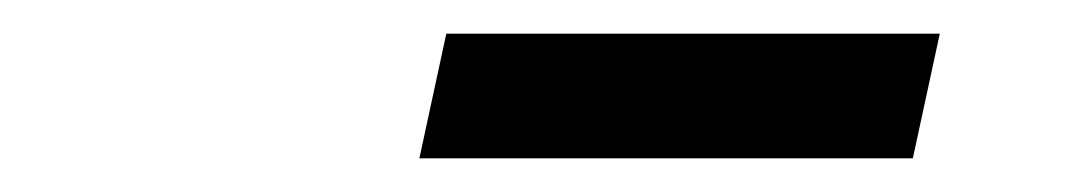

<svg xmlns="http://www.w3.org/2000/svg" viewBox="-20 -712 640 114"><path d="M229 -618 245 -692H538L522 -618Z"/></svg>

Font: Red Hat Text SemiBold
Style: Italic
Weight: 600
Italic angle: -12°
Designer: Pentagram, MCKL
Foundry: Pentagram, MCKL
Version: Version 1.023